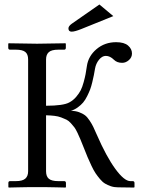

<svg xmlns="http://www.w3.org/2000/svg" viewBox="-20 -841 642 863"><path d="M426.8 -820.8 489.3 -768.6 345.2 -710.4Q315.9 -698.7 302.2 -698.7Q287.6 -698.7 287.6 -713.4Q287.6 -723.6 302.7 -734.4ZM582.5 2 510.3 1Q493.2 1 478.5 -3.9Q463.9 -8.8 452.1 -15.9Q440.4 -22.9 429.2 -36.4Q418 -49.8 409.4 -62.5Q400.9 -75.2 390.9 -96.4Q380.9 -117.7 373.5 -135Q366.2 -152.3 355.5 -179.7Q346.2 -203.1 341.3 -214.8Q336.4 -226.6 328.4 -243.7Q320.3 -260.7 314.2 -268.8Q308.1 -276.9 298.3 -287.6Q288.6 -298.3 278.6 -303.2Q268.6 -308.1 254.9 -313.2Q241.2 -318.4 224.6 -320.3Q208 -322.3 187 -322.8V-71.3Q187 -47.9 199.7 -37.4Q212.4 -26.9 241.7 -26.9H268.1Q276.4 -26.9 276.4 -18.6V0L274.4 2Q257.3 1.5 232.9 1Q208.5 0.5 189 0.2Q169.4 0 147.5 0Q125.5 0 105.7 0.2Q85.9 0.5 61.5 1Q37.1 1.5 19.5 2L17.6 0V-18.6Q17.6 -26.9 25.4 -26.9H51.8Q81.1 -26.9 93.8 -38.1Q106.4 -49.3 106.4 -71.3V-573.7Q106.4 -597.2 93.8 -607.4Q81.1 -617.7 51.8 -617.7H25.4Q17.1 -617.7 17.1 -626V-644.5L19 -646.5L146.5 -644.5L273.9 -646.5L275.9 -644.5V-626Q275.9 -617.7 268.1 -617.7H241.7Q211.9 -617.7 199.5 -606.7Q187 -595.7 187 -573.7V-365.7Q265.1 -365.7 292 -380.9Q309.1 -390.1 322.3 -405.5Q335.4 -420.9 342.8 -435.3Q350.1 -449.7 356.2 -472.2Q362.3 -494.6 364.7 -508.1Q367.2 -521.5 370.6 -544.4Q377 -588.9 413.8 -620.1Q450.7 -651.4 502 -651.4Q538.1 -651.4 555.7 -636.2Q573.2 -621.1 573.2 -600.6Q573.2 -583 559.3 -570.8Q545.4 -558.6 529.3 -558.6Q505.9 -558.6 492.2 -572.3Q474.6 -589.8 455.6 -589.8Q439 -589.8 425 -572.5Q411.1 -555.2 407.2 -532.7Q403.8 -514.2 401.9 -503.4Q399.9 -492.7 395 -472.4Q390.1 -452.1 385.3 -439.2Q380.4 -426.3 371.8 -408.9Q363.3 -391.6 353.5 -380.1Q343.8 -368.7 329.6 -358.4Q315.4 -348.1 298.8 -342.8Q318.8 -342.8 335 -336.9Q351.1 -331.1 361.6 -323.2Q372.1 -315.4 382.8 -299.1Q393.6 -282.7 399.2 -270.8Q404.8 -258.8 415 -235.8Q458 -137.2 498.3 -82Q538.6 -26.9 565.9 -26.9H576.2Q584.5 -26.9 584.5 -18.6V0Z"/></svg>

Font: Libertinage
Style: l
Weight: 400
Designer: OSP
Foundry: OSP
Version: Version 1.0; 2008; OFL relea